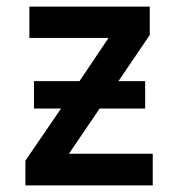

<svg xmlns="http://www.w3.org/2000/svg" viewBox="-20 -562 540 582"><path d="M57 0H443V-96H189L282 -233H420V-316H339L434 -456V-542H69V-447H309L221 -316H83V-233H165L57 -75Z"/></svg>

Font: Noto Sans Mono ExtraCondensed SemiBold
Style: Regular
Weight: 600
Width: 2
Designer: Monotype Design Team
Foundry: Monotype Imaging Inc.
Version: Version 2.014